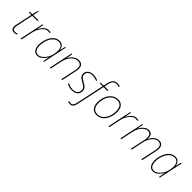

<svg xmlns="http://www.w3.org/2000/svg" viewBox="280 -2249 3973 3973"><g transform="rotate(45 2267.0 -262.5)"><path d="M139 10Q92 10 70.5 -13.5Q49 -37 49 -80Q49 -94 51 -109Q53 -124 57 -140L134 -503H60L65 -525L138 -528L173 -659H193L165 -528H319L313 -503H160L84 -143Q80 -126 78 -111Q76 -96 76 -83Q76 -51 91 -33Q106 -15 140 -15Q163 -15 181 -18.5Q199 -22 214 -28L213 -3Q198 2 180.5 6Q163 10 139 10Z M323 0 435 -528H457L429 -389H431Q447 -418 474 -452.5Q501 -487 537.5 -511.5Q574 -536 618 -536Q650 -536 674 -528L668 -504Q659 -507 646.5 -509Q634 -511 618 -511Q573 -511 529.5 -478Q486 -445 452.5 -389.5Q419 -334 405 -266L349 0Z M813 10Q746 10 711 -41Q676 -92 676 -175Q676 -236 692.5 -300Q709 -364 741.5 -418Q774 -472 822.5 -505Q871 -538 934 -538Q978 -538 1006 -517.5Q1034 -497 1048 -466.5Q1062 -436 1067 -407H1069L1096 -528H1118L1006 0H984L1011 -139H1009Q992 -108 963 -73.5Q934 -39 896 -14.5Q858 10 813 10ZM816 -15Q859 -15 905 -48Q951 -81 987.5 -137.5Q1024 -194 1037 -264Q1043 -296 1046 -318.5Q1049 -341 1049 -361Q1049 -434 1018 -473.5Q987 -513 933 -513Q878 -513 835 -483Q792 -453 762.5 -403.5Q733 -354 718 -294Q703 -234 703 -175Q703 -102 731 -58.5Q759 -15 816 -15Z M1176 0 1288 -528H1310L1283 -389H1284Q1300 -420 1330 -455Q1360 -490 1401 -514Q1442 -538 1492 -538Q1554 -538 1586.5 -505.5Q1619 -473 1619 -410Q1619 -380 1611 -342L1539 0H1513L1586 -345Q1590 -362 1591.5 -377Q1593 -392 1593 -406Q1593 -462 1565.5 -487.5Q1538 -513 1488 -513Q1436 -513 1388.5 -479Q1341 -445 1307 -390.5Q1273 -336 1260 -274L1202 0Z M1827 10Q1777 10 1741 -2.5Q1705 -15 1683 -27V-57Q1711 -40 1748.5 -27.5Q1786 -15 1828 -15Q1906 -15 1940 -49.5Q1974 -84 1974 -137Q1974 -170 1958.5 -192Q1943 -214 1918.5 -230Q1894 -246 1867 -261Q1836 -279 1809.5 -296.5Q1783 -314 1767 -338Q1751 -362 1751 -398Q1751 -447 1774 -478Q1797 -509 1835 -523.5Q1873 -538 1918 -538Q1962 -538 1996.5 -529Q2031 -520 2056 -508L2047 -483Q2023 -496 1989 -504.5Q1955 -513 1917 -513Q1858 -513 1818 -486.5Q1778 -460 1778 -400Q1778 -370 1792.5 -350.5Q1807 -331 1831 -315.5Q1855 -300 1882 -285Q1911 -268 1938.5 -250Q1966 -232 1983.5 -205.5Q2001 -179 2001 -138Q2001 -98 1983 -64Q1965 -30 1926.5 -10Q1888 10 1827 10Z M2004 240Q1991 240 1973 237Q1955 234 1946 230V204Q1959 209 1975 212Q1991 215 2004 215Q2037 215 2058 189.5Q2079 164 2089 116L2220 -503H2132L2136 -525L2226 -528L2243 -609Q2259 -682 2295.5 -723.5Q2332 -765 2402 -765Q2424 -765 2442.5 -761Q2461 -757 2474 -752L2466 -727Q2437 -740 2401 -740Q2344 -740 2313 -707.5Q2282 -675 2268 -605L2252 -528H2366L2361 -503H2247L2114 120Q2101 184 2073 212Q2045 240 2004 240Z M2550 10Q2464 10 2421.5 -45.5Q2379 -101 2379 -189Q2379 -294 2414 -372.5Q2449 -451 2509.5 -494.5Q2570 -538 2645 -538Q2700 -538 2737.5 -512.5Q2775 -487 2794 -442.5Q2813 -398 2813 -341Q2813 -270 2795 -206.5Q2777 -143 2743 -94.5Q2709 -46 2660 -18Q2611 10 2550 10ZM2553 -15Q2625 -15 2677.5 -59.5Q2730 -104 2758 -178Q2786 -252 2786 -342Q2786 -416 2750.5 -464.5Q2715 -513 2643 -513Q2576 -513 2522.5 -473Q2469 -433 2437.5 -360.5Q2406 -288 2406 -189Q2406 -110 2442.5 -62.5Q2479 -15 2553 -15Z M2891 0 3003 -528H3025L2997 -389H2999Q3015 -418 3042 -452.5Q3069 -487 3105.5 -511.5Q3142 -536 3186 -536Q3218 -536 3242 -528L3236 -504Q3227 -507 3214.5 -509Q3202 -511 3186 -511Q3141 -511 3097.5 -478Q3054 -445 3020.5 -389.5Q2987 -334 2973 -266L2917 0Z M3243 0 3355 -528H3377L3348 -389H3350Q3365 -421 3391.5 -455.5Q3418 -490 3455 -514Q3492 -538 3540 -538Q3605 -538 3630 -497Q3655 -456 3651 -389H3652Q3667 -422 3694.5 -456.5Q3722 -491 3759.5 -514.5Q3797 -538 3844 -538Q3900 -538 3930.5 -505.5Q3961 -473 3961 -410Q3961 -380 3953 -342L3881 0H3855L3928 -345Q3932 -362 3933.5 -377Q3935 -392 3935 -406Q3935 -462 3909 -487.5Q3883 -513 3839 -513Q3803 -513 3770 -493Q3737 -473 3709 -439Q3681 -405 3661 -362.5Q3641 -320 3632 -275L3574 0H3548L3619 -330Q3623 -352 3625 -374Q3627 -396 3627 -409Q3627 -458 3602.5 -485.5Q3578 -513 3533 -513Q3498 -513 3465 -492.5Q3432 -472 3404 -438Q3376 -404 3356 -361.5Q3336 -319 3327 -274L3269 0Z M4201 10Q4134 10 4099 -41Q4064 -92 4064 -175Q4064 -236 4080.5 -300Q4097 -364 4129.5 -418Q4162 -472 4210.5 -505Q4259 -538 4322 -538Q4366 -538 4394 -517.5Q4422 -497 4436 -466.5Q4450 -436 4455 -407H4457L4484 -528H4506L4394 0H4372L4399 -139H4397Q4380 -108 4351 -73.5Q4322 -39 4284 -14.5Q4246 10 4201 10ZM4204 -15Q4247 -15 4293 -48Q4339 -81 4375.5 -137.5Q4412 -194 4425 -264Q4431 -296 4434 -318.5Q4437 -341 4437 -361Q4437 -434 4406 -473.5Q4375 -513 4321 -513Q4266 -513 4223 -483Q4180 -453 4150.5 -403.5Q4121 -354 4106 -294Q4091 -234 4091 -175Q4091 -102 4119 -58.5Q4147 -15 4204 -15Z"/></g></svg>

Font: Noto Sans Disp Thin
Style: Italic
Weight: 100
Italic angle: -12°
Designer: Monotype Design Team
Foundry: Monotype Imaging Inc.
Version: Version 2.000;GOOG;noto-source:20170915:90ef993387c0